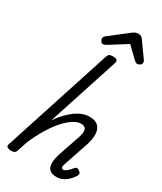

<svg xmlns="http://www.w3.org/2000/svg" viewBox="-304 -1370 1259 1490"><g transform="rotate(30 325.5 -625.5)"><path d="M473 15Q433 15 414 -1Q395 -17 391 -42.5Q387 -68 392.5 -97Q398 -126 407 -153L472 -344Q486 -384 479.5 -411.5Q473 -439 434 -439Q402 -439 364.5 -415Q327 -391 287.5 -346.5Q248 -302 211 -240.5Q174 -179 142 -106L111 -11Q107 2 97 8.5Q87 15 64 15Q48 15 34.5 8Q21 1 26 -18L339 -983Q345 -1003 354.5 -1009Q364 -1015 384 -1015Q415 -1015 423.5 -1005.5Q432 -996 425 -976L220 -346Q248 -387 278.5 -419Q309 -451 340 -473.5Q371 -496 402.5 -507.5Q434 -519 466 -519Q515 -519 541 -495.5Q567 -472 570 -427Q573 -382 552 -318L481 -108Q475 -91 474 -80.5Q473 -70 477.5 -65Q482 -60 490 -60Q501 -60 512.5 -67.5Q524 -75 535.5 -87Q547 -99 559 -113Q567 -123 575.5 -125Q584 -127 597 -118Q613 -108 615.5 -98Q618 -88 612 -77Q603 -62 583.5 -39.5Q564 -17 536 -1Q508 15 473 15ZM270 -1058Q258 -1058 250 -1070Q242 -1082 242 -1093Q242 -1103 245.5 -1108Q249 -1113 253 -1117L415 -1243Q430 -1256 443.5 -1261Q457 -1266 473 -1266Q486 -1266 496.5 -1259.5Q507 -1253 515 -1240L608 -1110Q613 -1103 613.5 -1097.5Q614 -1092 614 -1087Q614 -1075 601 -1066.5Q588 -1058 579 -1058Q569 -1058 562 -1063Q555 -1068 547 -1075L454 -1165L301 -1069Q294 -1065 286.5 -1061.5Q279 -1058 270 -1058Z"/></g></svg>

Font: Playwrite AU VIC
Style: Regular
Weight: 400
Designer: Veronika Burian, José Scaglione
Foundry: TypeTogether
Version: Version 1.002